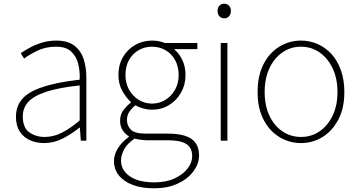

<svg xmlns="http://www.w3.org/2000/svg" viewBox="-20 -759 1937 1036"><path d="M218 13Q177 13 142.5 -2Q108 -17 87 -48.5Q66 -80 66 -130Q66 -218 149 -263.5Q232 -309 410 -329Q412 -372 402.5 -412.5Q393 -453 365 -480Q337 -507 282 -507Q226 -507 181 -485Q136 -463 110 -443L92 -472Q109 -484 137.5 -500Q166 -516 203.5 -528Q241 -540 284 -540Q346 -540 381.5 -512.5Q417 -485 431.5 -440Q446 -395 446 -341V0H416L411 -70H408Q368 -37 319.5 -12Q271 13 218 13ZM221 -20Q268 -20 313 -42.5Q358 -65 410 -109V-298Q296 -286 228.5 -263.5Q161 -241 132 -208.5Q103 -176 103 -131Q103 -70 138 -45Q173 -20 221 -20Z M811 257Q744 257 695.5 238.5Q647 220 621 187Q595 154 595 110Q595 75 616.5 40.5Q638 6 675 -20V-24Q655 -36 641.5 -57Q628 -78 628 -108Q628 -144 648.5 -168.5Q669 -193 686 -205V-209Q661 -231 640 -268.5Q619 -306 619 -354Q619 -408 643 -450Q667 -492 708.5 -516Q750 -540 800 -540Q823 -540 840.5 -536Q858 -532 869 -527H1045V-494H919Q947 -471 964 -435Q981 -399 981 -354Q981 -302 957 -259.5Q933 -217 892 -192Q851 -167 800 -167Q778 -167 753.5 -173.5Q729 -180 711 -191Q693 -177 679 -157.5Q665 -138 665 -111Q665 -81 686 -59.5Q707 -38 768 -38H885Q972 -38 1013 -9.5Q1054 19 1054 80Q1054 124 1024 165Q994 206 939.5 231.5Q885 257 811 257ZM800 -200Q839 -200 871.5 -219.5Q904 -239 924 -274Q944 -309 944 -354Q944 -401 924.5 -435.5Q905 -470 872.5 -488.5Q840 -507 800 -507Q761 -507 728.5 -488.5Q696 -470 676.5 -436Q657 -402 657 -354Q657 -309 677 -274Q697 -239 729.5 -219.5Q762 -200 800 -200ZM813 225Q876 225 921.5 204Q967 183 992 150.5Q1017 118 1017 84Q1017 37 984.5 17.5Q952 -2 890 -2H770Q765 -2 746.5 -4Q728 -6 706 -11Q667 15 650 46.5Q633 78 633 107Q633 159 680 192Q727 225 813 225Z M1171 0V-527H1207V0ZM1190 -660Q1174 -660 1164 -671Q1154 -682 1154 -701Q1154 -718 1164 -728.5Q1174 -739 1190 -739Q1205 -739 1215.5 -728.5Q1226 -718 1226 -701Q1226 -682 1215.5 -671Q1205 -660 1190 -660Z M1604 13Q1541 13 1487.5 -19.5Q1434 -52 1402 -113.5Q1370 -175 1370 -262Q1370 -351 1402 -413Q1434 -475 1487.5 -507.5Q1541 -540 1604 -540Q1651 -540 1693.5 -521.5Q1736 -503 1768.5 -467.5Q1801 -432 1819.5 -380Q1838 -328 1838 -262Q1838 -175 1805.5 -113.5Q1773 -52 1720 -19.5Q1667 13 1604 13ZM1604 -20Q1660 -20 1704.5 -50.5Q1749 -81 1775 -135.5Q1801 -190 1801 -262Q1801 -335 1775 -390Q1749 -445 1704.5 -476Q1660 -507 1604 -507Q1548 -507 1503.5 -476Q1459 -445 1433.5 -390Q1408 -335 1408 -262Q1408 -190 1433.5 -135.5Q1459 -81 1503.5 -50.5Q1548 -20 1604 -20Z"/></svg>

Font: Noto Sans TC Thin Thin
Style: Regular
Weight: 250
Version: Version 2.004-H2;hotconv 1.0.118;makeotfexe 2.5.65603